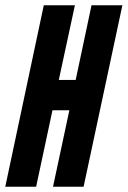

<svg xmlns="http://www.w3.org/2000/svg" viewBox="-35 -708 484 728"><path d="M-15 0 131 -688H249L188 -405H252L312 -688H429L282 0H166L228 -290H164L102 0Z"/></svg>

Font: Saira UltraCondensed ExtraBold
Style: Italic
Weight: 800
Width: 1
Italic angle: -12°
Designer: Hector Gatti with collaboration of the Omnibus-Type team
Foundry: Omnibus-Type
Version: Version 1.101